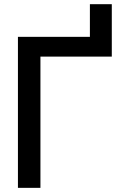

<svg xmlns="http://www.w3.org/2000/svg" viewBox="-20 -905 582 925"><path d="M518.6 -632.3V-727.5V-884.8H413.1V-727.5H66.4V0H174.8V-632.3Z"/></svg>

Font: Inteeer Medium
Style: Regular
Weight: 500
Designer: Rasmus Andersson
Foundry: rsms
Version: Version 4.001;Glyphs 3.4 (3402)